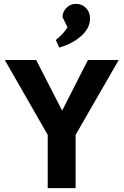

<svg xmlns="http://www.w3.org/2000/svg" viewBox="-20 -978 647 998"><path d="M228 -277 5 -666H168L303 -403L437 -666H597L373 -277V0H228ZM270 -770Q309 -801 331 -836L305 -889Q305 -916 325 -937Q345 -958 375 -958Q406 -958 427 -936.5Q448 -915 448 -882Q448 -831 401 -790Q354 -749 288 -731Z"/></svg>

Font: Secular One
Style: Regular
Weight: 400
Designer: Michal Sahar
Foundry: Hagilda
Version: Version 1.000